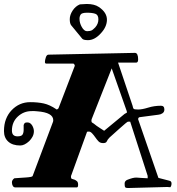

<svg xmlns="http://www.w3.org/2000/svg" viewBox="-22 -938 889 966"><path d="M364 5H56Q47 5 42.5 -2.5Q38 -10 38 -21Q38 -32 50 -41Q62 -42 77.5 -43Q93 -44 107 -45Q139 -47 142 -52L245 -326L246 -333Q246 -372 165 -378Q147 -380 137 -379Q97 -379 67.5 -351.5Q38 -324 38 -281Q38 -252 66 -252Q86 -252 91.5 -261Q97 -270 97 -285V-309Q100 -318 104 -320Q108 -322 116.5 -322Q125 -322 131 -317Q137 -312 141 -305Q149 -290 148.5 -276Q148 -262 141.5 -250Q135 -238 125 -228Q101 -206 80 -206Q41 -206 19.5 -225.5Q-2 -245 -2 -278.5Q-2 -312 8 -338Q18 -364 36 -383Q75 -424 130 -424Q168 -424 198 -417.5Q228 -411 262 -388L264 -387Q265 -387 269 -390Q273 -393 273 -395L354 -606V-609Q354 -611 351.5 -614.5Q349 -618 347 -618H211Q204 -618 204 -626.5Q204 -635 208.5 -649Q213 -663 222 -663L657 -672Q665 -672 669 -663.5Q673 -655 673 -639Q673 -623 663 -623H572L645 -406Q647 -395 650 -391Q653 -387 673 -387Q693 -387 723.5 -396.5Q754 -406 788 -406Q805 -406 805 -387Q805 -375 796 -368.5Q787 -362 776 -361L685 -349Q673 -349 673 -338L775 -43L829 -29Q841 -27 841 -15Q841 -3 835 4Q829 3 823 3H811L622 8Q611 8 608 4Q605 0 605 -14Q605 -28 619 -33.5Q633 -39 644.5 -42Q656 -45 665.5 -44.5Q675 -44 686 -43Q708 -41 721 -41V-53L633 -326H622Q618 -326 578 -290L529 -246Q519 -236 515.5 -227Q512 -218 497 -218Q482 -218 473.5 -227Q465 -236 457.5 -247Q450 -258 441.5 -267Q433 -276 425.5 -276Q418 -276 418 -275.5Q418 -275 417 -275H416L337 -57Q335 -55 335 -47.5Q335 -40 340 -38L353 -34Q360 -31 365.5 -26Q371 -21 371 -8Q371 5 364 5ZM439 -338 438 -332Q438 -324 440.5 -322Q443 -320 450 -316L464 -305L482 -293Q490 -287 502 -280L605 -365Q617 -371 617 -372.5Q617 -374 616 -376V-378L540 -594ZM380 -916 414 -918Q453 -918 475 -903Q517 -875 516 -837Q515 -802 485 -770Q454 -736 421 -736Q398 -736 392 -743L336 -811Q329 -820 329 -841.5Q329 -863 343.5 -885Q358 -907 380 -916ZM389 -803Q401 -781 416 -781Q431 -781 441 -786Q449 -792 457 -800Q473 -818 473 -840.5Q473 -863 458 -868.5Q443 -874 416.5 -874Q390 -874 384 -865Q378 -856 378 -844Q378 -832 381 -822Q384 -812 389 -803Z"/></svg>

Font: Miltonian Tattoo
Style: Regular
Weight: 400
Designer: Pablo Impallari
Foundry: Pablo Impallari
Version: Version 1.008